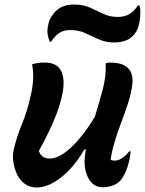

<svg xmlns="http://www.w3.org/2000/svg" viewBox="-20 -820 642 850"><path d="M122 -535Q143 -543 179 -543Q234 -543 252 -503Q270 -463 254 -394Q243 -344 217.5 -284Q192 -224 152 -152Q163 -118 200 -118Q243 -118 296.5 -169Q350 -220 400 -303Q419 -365 434.5 -422.5Q450 -480 448 -540Q457 -543 467 -543Q510 -543 532.5 -529.5Q555 -516 562 -494Q569 -472 566 -448Q561 -406 546 -360.5Q531 -315 514 -270.5Q497 -226 485 -183Q479 -163 475.5 -146Q472 -129 470 -112Q478 -109 488 -109Q505 -109 522 -121Q539 -133 552 -150H558Q558 -131 551 -104Q544 -77 537 -61Q530 -45 521 -31Q508 -11 485 -1Q462 9 434 9Q390 9 368 -37.5Q346 -84 360 -155L361 -158H353Q328 -113 293 -74.5Q258 -36 219 -13Q180 10 142 10Q112 10 90 -6Q68 -22 55.5 -48Q43 -74 39 -103.5Q35 -133 41 -159Q55 -218 78 -273Q101 -328 114 -389Q135 -471 122 -535ZM501 -745Q530 -745 551 -756.5Q572 -768 591 -796H597Q603 -779 601 -752Q600 -732 595.5 -712.5Q591 -693 583 -680Q566 -653 541.5 -642.5Q517 -632 485 -632Q448 -632 417.5 -646Q387 -660 357 -673.5Q327 -687 292 -687Q261 -687 241.5 -673.5Q222 -660 206 -635H200Q196 -646 192.5 -659.5Q189 -673 190 -688Q191 -702 195.5 -719Q200 -736 210 -750Q225 -774 249 -787Q273 -800 309 -800Q348 -800 378 -786.5Q408 -773 437 -759Q466 -745 501 -745Z"/></svg>

Font: Recursive Sn Csl St SmB
Style: Italic
Weight: 600
Italic angle: -15°
Version: Version 1.079;hotconv 1.0.112;makeotfexe 2.5.65598; ttfautoh